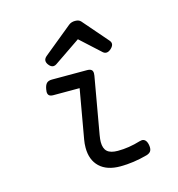

<svg xmlns="http://www.w3.org/2000/svg" viewBox="-104 -772 808 873"><g transform="rotate(-15 300.0 -336.0)"><path d="M354 -671.9 455.6 -554.7Q462.9 -546.4 462.9 -538.1Q462.9 -527.8 451.2 -516.6Q439.5 -505.4 428.2 -505.4Q419.9 -505.4 412.6 -511.7L318.4 -597.7L194.3 -513.2Q187.5 -508.3 179.7 -508.3Q168 -508.3 157.7 -522Q150.4 -531.7 150.4 -541Q150.4 -551.3 161.6 -561L297.4 -671.9Q309.6 -681.6 327.1 -681.6Q345.2 -681.6 354 -671.9ZM349.1 -429.2Q349.1 -422.4 348.1 -418L301.3 -151.4Q297.9 -130.9 297.9 -119.1Q297.9 -88.4 313.5 -74.5Q329.1 -60.5 363.3 -60.5Q415 -60.5 469.7 -77.1Q477.5 -79.1 480.5 -79.1Q500.5 -79.1 506.3 -51.3Q507.8 -43.9 507.8 -37.6Q507.8 -25.4 502 -18.3Q496.1 -11.2 483.4 -7.3Q417.5 10.7 356 10.7Q293 10.7 258.8 -21.7Q224.6 -54.2 224.6 -111.8Q224.6 -131.3 228 -149.9L268.6 -380.9H145Q131.8 -380.9 125.5 -386.2Q119.1 -391.6 119.1 -403.3Q119.1 -408.7 120.6 -416Q124 -435.1 132.3 -443.1Q140.6 -451.2 157.2 -451.2H322.3Q335.9 -451.2 342.5 -446Q349.1 -440.9 349.1 -429.2Z"/></g></svg>

Font: Courier Prime Sans
Style: Italic
Weight: 400
Italic angle: -10°
Designer: Alan Dague-Greene
Foundry: Quote-Unquote Apps
Version: Version 3.020